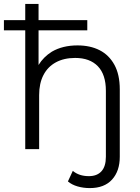

<svg xmlns="http://www.w3.org/2000/svg" viewBox="-27 -762 717 981"><path d="M-7 -607V-659H102V-742H170V-659H419V-607H170V-430Q195 -471 238 -498Q293 -530 369 -530Q434 -530 482 -505.5Q530 -481 557.5 -431Q585 -381 585 -305V39Q585 112 545.5 155.5Q506 199 432 199Q399 199 369.5 190.5Q340 182 320 165L345 111Q377 138 427 138Q469 138 491.5 113Q514 88 514 39V-298Q514 -381 473 -423.5Q432 -466 357 -466Q300 -466 258.5 -443.5Q217 -421 195 -378.5Q173 -336 173 -276V0H102V-607Z"/></svg>

Font: Modern
Style: Small
Weight: 400
Designer: Julieta Ulanovsky
Foundry: Julieta Ulanovsky
Version: Version 8.000